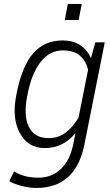

<svg xmlns="http://www.w3.org/2000/svg" viewBox="-20 -744 563 978"><path d="M64.9 -269.5Q92.3 -407.2 149.4 -472.7Q206.5 -538.1 299.3 -538.1Q350.1 -538.1 387 -514.9Q423.8 -491.7 442.4 -449.7H443.8L465.8 -528.3H513.7L409.7 -6.8Q387.2 104 325.7 158.7Q264.2 213.4 166 213.4Q131.8 213.4 93.3 204.1Q54.7 194.8 27.3 178.7L51.8 129.4Q77.6 145 107.9 153.1Q138.2 161.1 175.3 161.1Q243.7 161.1 290 116.7Q336.4 72.3 352.5 -6.8L363.8 -63.5L362.3 -64Q332.5 -27.8 293.9 -8.8Q255.4 10.3 207.5 10.3Q123 10.3 81.3 -65.7Q39.6 -141.6 63 -259.3ZM119.6 -259.3Q98.6 -156.7 126.5 -98.6Q154.3 -40.5 228.5 -40.5Q276.4 -40.5 313.7 -68.1Q351.1 -95.7 379.9 -144L428.7 -388.7Q418 -432.6 387.5 -460Q356.9 -487.3 300.3 -487.3Q232.9 -487.3 187.3 -428.7Q141.6 -370.1 121.6 -269.5ZM380.4 -642.1H309.6L325.7 -724.1H396.5Z"/></svg>

Font: Franko
Style: Light Italic
Weight: 300
Designer: Google
Version: Version 1.200310; 2013